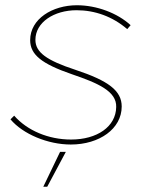

<svg xmlns="http://www.w3.org/2000/svg" viewBox="-20 -545 557 732"><path d="M250 6C359 6 444 -54 444 -139C444 -199 394 -237 267 -279C157 -315 115 -346 115 -393C115 -460 186 -506 272 -506C342 -506 409 -482 465 -434L478 -449C428 -495 349 -525 273 -525C180 -525 95 -473 95 -392C95 -337 138 -302 254 -262C354 -228 425 -197 423 -137C422 -62 350 -13 251 -13C165 -13 84 -47 34 -104L20 -90C67 -34 162 6 250 6ZM145 167H160L231 34H209Z"/></svg>

Font: Fixel Display 20240404 Thin
Style: Italic
Weight: 100
Italic angle: -10°
Designer: AlfaBravo + MacPaw
Foundry: Kyrylo Tkachov, Marchela Mozhyna, Serhii Makarenko, Maria Weinstein, Zakhar Kryvoshyya
Version: Version 1.211;Glyphs 3.2 (3225)